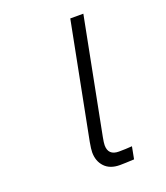

<svg xmlns="http://www.w3.org/2000/svg" viewBox="-164 -1029 995 1150"><g transform="rotate(-20 333.5 -453.5)"><path d="M354.2 -132.2Q354.2 -67.7 421.9 -67.7Q465.5 -67.7 505.9 -71L490.9 7.2Q429 10.4 400.4 10.4Q337.2 10.4 303.4 -25.4Q269.5 -61.2 269.5 -117.8Q269.5 -138 277.3 -181.6L420.6 -916.7H503.9L360.7 -181.6Q354.2 -147.8 354.2 -132.2Z"/></g></svg>

Font: Monoid
Style: Italic
Weight: 400
Width: 4
Italic angle: -11°
Monospace: yes
Version: Version 0.61